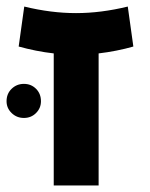

<svg xmlns="http://www.w3.org/2000/svg" viewBox="-39 -566 459 586"><path d="M125 0V-403Q98 -406 70.5 -411.5Q43 -417 18 -424L35 -546Q117 -526 193 -526Q269 -526 351 -546L368 -424Q344 -417 316 -411.5Q288 -406 262 -403V0ZM34 -206Q12 -206 -3.5 -221Q-19 -236 -19 -257Q-19 -280 -3.5 -295Q12 -310 34 -310Q56 -310 71 -295Q86 -280 86 -257Q86 -236 71 -221Q56 -206 34 -206Z"/></svg>

Font: Secular One
Style: Regular
Weight: 400
Designer: Michal Sahar
Foundry: Hagilda
Version: Version 1.002; ttfautohint (v1.8.4.7-5d5b);gftools[0.9.29]